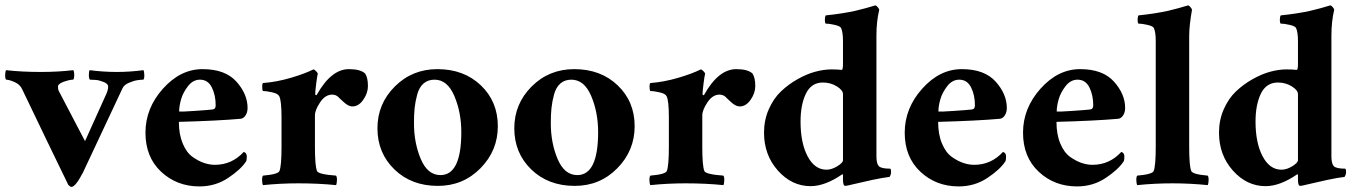

<svg xmlns="http://www.w3.org/2000/svg" viewBox="-22 -699 5152 729"><path d="M132.8 -425.8Q199.2 -425.8 255.9 -432.6Q259.8 -428.7 259.8 -414.6Q259.8 -400.4 255.9 -396.5Q242.2 -396.5 220.2 -388.7Q198.2 -380.9 198.2 -370.1Q198.2 -360.4 200.2 -355.5L300.8 -163.1Q345.7 -261.7 377.9 -334Q388.7 -355.5 388.7 -370.1Q388.7 -380.9 371.6 -387.7Q354.5 -394.5 341.8 -395.5Q329.1 -396.5 319.3 -396.5Q315.4 -400.4 315.4 -414.1Q315.4 -427.7 318.4 -432.6Q370.1 -425.8 420.9 -425.8Q471.7 -425.8 522.5 -432.6Q525.4 -428.7 525.9 -415Q526.4 -401.4 522.5 -396.5Q512.7 -396.5 499.5 -394.5Q486.3 -392.6 467.8 -384.8Q449.2 -377 443.4 -364.3L293 -43.9Q264.6 10.7 249 10.7Q245.1 10.7 237.3 2.9Q218.8 -34.2 159.2 -158.2Q99.6 -282.2 62.5 -359.4Q54.7 -377.9 33.7 -387.2Q12.7 -396.5 1 -396.5Q-2.9 -402.3 -2.4 -415Q-2 -427.7 1 -432.6Q60.5 -425.8 132.8 -425.8Z M658.2 -275.4Q665 -274.4 715.8 -277.8Q766.6 -281.2 784.2 -283.2Q796.9 -284.2 796.9 -298.8Q796.9 -337.9 782.2 -367.2Q767.6 -396.5 737.3 -396.5Q710.9 -396.5 691.9 -372.1Q672.9 -347.7 665.5 -321.8Q658.2 -295.9 658.2 -275.4ZM657.2 -236.3Q657.2 -188.5 671.9 -153.8Q686.5 -119.1 709.5 -103Q732.4 -86.9 753.4 -80.1Q774.4 -73.2 793.9 -73.2Q858.4 -73.2 903.3 -122.1Q915 -119.1 915 -104.5Q915 -89.8 912.1 -85.9Q892.6 -55.7 844.2 -23.4Q795.9 8.8 735.4 8.8Q649.4 8.8 589.8 -46.9Q530.3 -102.5 530.3 -195.3Q530.3 -288.1 596.7 -362.3Q663.1 -436.5 747.1 -436.5Q833 -436.5 875.5 -389.2Q918 -341.8 918 -289.1Q918 -272.5 910.2 -260.7Q902.3 -249 891.6 -248Q803.7 -240.2 657.2 -236.3Z M1302.7 -436.5Q1346.7 -436.5 1364.3 -419.9Q1375 -404.3 1375 -372.1Q1375 -345.7 1357.4 -320.3Q1339.8 -294.9 1316.4 -294.9Q1311.5 -294.9 1306.6 -296.4Q1301.8 -297.9 1296.9 -300.8Q1292 -303.7 1289.1 -306.2Q1286.1 -308.6 1281.2 -313Q1276.4 -317.4 1274.4 -319.3Q1272.5 -321.3 1269 -324.2Q1265.6 -327.1 1264.2 -329.1Q1262.7 -331.1 1259.3 -333.5Q1255.9 -335.9 1253.4 -336.9Q1251 -337.9 1247.1 -338.9Q1243.2 -339.8 1239.3 -339.8Q1212.9 -339.8 1193.4 -310.5Q1173.8 -281.2 1173.8 -260.7V-141.6Q1173.8 -69.3 1181.6 -49.8Q1186.5 -37.1 1253.9 -32.2Q1257.8 -27.3 1257.3 -14.2Q1256.8 -1 1253.9 3.9Q1187.5 -2.9 1110.4 -2.9Q1043 -2.9 976.6 3.9Q973.6 -1 973.1 -14.2Q972.7 -27.3 976.6 -32.2Q1034.2 -37.1 1039.1 -49.8Q1046.9 -69.3 1046.9 -141.6V-253.9Q1046.9 -317.4 1038.1 -334Q1033.2 -343.8 1010.7 -348.6Q988.3 -353.5 976.6 -353.5Q973.6 -355.5 973.6 -369.6Q973.6 -383.8 977.5 -383.8Q1028.3 -387.7 1081.5 -403.3Q1134.8 -418.9 1168 -435.5Q1172.9 -434.6 1178.7 -428.2Q1184.6 -421.9 1184.6 -418.9Q1182.6 -413.1 1178.7 -382.8Q1174.8 -352.5 1174.8 -341.8Q1174.8 -338.9 1177.2 -337.9Q1179.7 -336.9 1180.7 -338.9Q1235.4 -436.5 1302.7 -436.5Z M1627.9 -396.5Q1602.5 -396.5 1585.9 -381.8Q1569.3 -367.2 1562 -339.8Q1554.7 -312.5 1552.2 -288.1Q1549.8 -263.7 1549.8 -231.4Q1549.8 -156.2 1575.7 -95.2Q1601.6 -34.2 1650.4 -34.2Q1729.5 -34.2 1729.5 -197.3Q1729.5 -272.5 1703.1 -334.5Q1676.8 -396.5 1627.9 -396.5ZM1638.7 -436.5Q1739.3 -436.5 1803.7 -375Q1868.2 -313.5 1868.2 -219.7Q1868.2 -127 1802.2 -60.1Q1736.3 6.8 1640.6 6.8Q1540 6.8 1475.6 -55.7Q1411.1 -118.2 1411.1 -211.9Q1411.1 -304.7 1477.1 -370.6Q1543 -436.5 1638.7 -436.5Z M2147.5 -396.5Q2122.1 -396.5 2105.5 -381.8Q2088.9 -367.2 2081.5 -339.8Q2074.2 -312.5 2071.8 -288.1Q2069.3 -263.7 2069.3 -231.4Q2069.3 -156.2 2095.2 -95.2Q2121.1 -34.2 2169.9 -34.2Q2249 -34.2 2249 -197.3Q2249 -272.5 2222.7 -334.5Q2196.3 -396.5 2147.5 -396.5ZM2158.2 -436.5Q2258.8 -436.5 2323.2 -375Q2387.7 -313.5 2387.7 -219.7Q2387.7 -127 2321.8 -60.1Q2255.9 6.8 2160.2 6.8Q2059.6 6.8 1995.1 -55.7Q1930.7 -118.2 1930.7 -211.9Q1930.7 -304.7 1996.6 -370.6Q2062.5 -436.5 2158.2 -436.5Z M2773.4 -436.5Q2817.4 -436.5 2835 -419.9Q2845.7 -404.3 2845.7 -372.1Q2845.7 -345.7 2828.1 -320.3Q2810.5 -294.9 2787.1 -294.9Q2782.2 -294.9 2777.3 -296.4Q2772.5 -297.9 2767.6 -300.8Q2762.7 -303.7 2759.8 -306.2Q2756.8 -308.6 2752 -313Q2747.1 -317.4 2745.1 -319.3Q2743.2 -321.3 2739.7 -324.2Q2736.3 -327.1 2734.9 -329.1Q2733.4 -331.1 2730 -333.5Q2726.6 -335.9 2724.1 -336.9Q2721.7 -337.9 2717.8 -338.9Q2713.9 -339.8 2710 -339.8Q2683.6 -339.8 2664.1 -310.5Q2644.5 -281.2 2644.5 -260.7V-141.6Q2644.5 -69.3 2652.3 -49.8Q2657.2 -37.1 2724.6 -32.2Q2728.5 -27.3 2728 -14.2Q2727.5 -1 2724.6 3.9Q2658.2 -2.9 2581.1 -2.9Q2513.7 -2.9 2447.3 3.9Q2444.3 -1 2443.8 -14.2Q2443.4 -27.3 2447.3 -32.2Q2504.9 -37.1 2509.8 -49.8Q2517.6 -69.3 2517.6 -141.6V-253.9Q2517.6 -317.4 2508.8 -334Q2503.9 -343.8 2481.4 -348.6Q2459 -353.5 2447.3 -353.5Q2444.3 -355.5 2444.3 -369.6Q2444.3 -383.8 2448.2 -383.8Q2499 -387.7 2552.2 -403.3Q2605.5 -418.9 2638.7 -435.5Q2643.6 -434.6 2649.4 -428.2Q2655.3 -421.9 2655.3 -418.9Q2653.3 -413.1 2649.4 -382.8Q2645.5 -352.5 2645.5 -341.8Q2645.5 -338.9 2647.9 -337.9Q2650.4 -336.9 2651.4 -338.9Q2706.1 -436.5 2773.4 -436.5Z M3134.8 -435.5Q3158.2 -435.5 3173.8 -433.6Q3178.7 -433.6 3178.7 -456.1Q3178.7 -456.1 3178.7 -544.9Q3178.7 -575.2 3171.9 -591.8Q3168.9 -599.6 3147.5 -604.5Q3126 -609.4 3113.3 -609.4Q3111.3 -609.4 3110.4 -616.2Q3109.4 -623 3110.4 -630.9Q3111.3 -638.7 3113.3 -640.6Q3143.6 -643.6 3174.3 -648.4Q3205.1 -653.3 3226.6 -658.2Q3248 -663.1 3265.1 -668Q3282.2 -672.9 3292 -675.8L3301.8 -678.7Q3305.7 -677.7 3310.5 -671.9Q3315.4 -666 3316.4 -662.1Q3305.7 -618.2 3305.7 -563.5V-105.5Q3305.7 -78.1 3314.5 -68.4Q3323.2 -58.6 3358.4 -58.6Q3361.3 -55.7 3361.3 -45.9Q3361.3 -36.1 3355.5 -27.3Q3330.1 -24.4 3291 -16.1Q3252 -7.8 3222.2 -0.5Q3192.4 6.8 3187.5 6.8Q3178.7 6.8 3178.7 -16.6V-32.2Q3178.7 -39.1 3175.8 -37.1Q3110.4 7.8 3055.7 7.8Q2984.4 7.8 2931.6 -51.3Q2878.9 -110.4 2878.9 -195.3Q2878.9 -243.2 2897 -284.2Q2915 -325.2 2943.4 -352.1Q2971.7 -378.9 3006.3 -398.4Q3041 -418 3073.7 -426.8Q3106.4 -435.5 3134.8 -435.5ZM3102.5 -385.7Q3058.6 -385.7 3038.1 -343.8Q3017.6 -301.8 3017.6 -237.3Q3017.6 -156.2 3044.4 -105.5Q3071.3 -54.7 3116.2 -54.7Q3135.7 -54.7 3157.2 -67.9Q3178.7 -81.1 3178.7 -90.8V-341.8Q3178.7 -356.4 3155.3 -371.1Q3131.8 -385.7 3102.5 -385.7Z M3541 -275.4Q3547.9 -274.4 3598.6 -277.8Q3649.4 -281.2 3667 -283.2Q3679.7 -284.2 3679.7 -298.8Q3679.7 -337.9 3665 -367.2Q3650.4 -396.5 3620.1 -396.5Q3593.8 -396.5 3574.7 -372.1Q3555.7 -347.7 3548.3 -321.8Q3541 -295.9 3541 -275.4ZM3540 -236.3Q3540 -188.5 3554.7 -153.8Q3569.3 -119.1 3592.3 -103Q3615.2 -86.9 3636.2 -80.1Q3657.2 -73.2 3676.8 -73.2Q3741.2 -73.2 3786.1 -122.1Q3797.9 -119.1 3797.9 -104.5Q3797.9 -89.8 3794.9 -85.9Q3775.4 -55.7 3727.1 -23.4Q3678.7 8.8 3618.2 8.8Q3532.2 8.8 3472.7 -46.9Q3413.1 -102.5 3413.1 -195.3Q3413.1 -288.1 3479.5 -362.3Q3545.9 -436.5 3629.9 -436.5Q3715.8 -436.5 3758.3 -389.2Q3800.8 -341.8 3800.8 -289.1Q3800.8 -272.5 3793 -260.7Q3785.2 -249 3774.4 -248Q3686.5 -240.2 3540 -236.3Z M3990.2 -275.4Q3997.1 -274.4 4047.9 -277.8Q4098.6 -281.2 4116.2 -283.2Q4128.9 -284.2 4128.9 -298.8Q4128.9 -337.9 4114.3 -367.2Q4099.6 -396.5 4069.3 -396.5Q4043 -396.5 4023.9 -372.1Q4004.9 -347.7 3997.6 -321.8Q3990.2 -295.9 3990.2 -275.4ZM3989.3 -236.3Q3989.3 -188.5 4003.9 -153.8Q4018.6 -119.1 4041.5 -103Q4064.5 -86.9 4085.4 -80.1Q4106.4 -73.2 4126 -73.2Q4190.4 -73.2 4235.4 -122.1Q4247.1 -119.1 4247.1 -104.5Q4247.1 -89.8 4244.1 -85.9Q4224.6 -55.7 4176.3 -23.4Q4127.9 8.8 4067.4 8.8Q3981.4 8.8 3921.9 -46.9Q3862.3 -102.5 3862.3 -195.3Q3862.3 -288.1 3928.7 -362.3Q3995.1 -436.5 4079.1 -436.5Q4165 -436.5 4207.5 -389.2Q4250 -341.8 4250 -289.1Q4250 -272.5 4242.2 -260.7Q4234.4 -249 4223.6 -248Q4135.7 -240.2 3989.3 -236.3Z M4366.2 -544.9Q4366.2 -575.2 4359.4 -591.8Q4356.4 -599.6 4335 -604.5Q4313.5 -609.4 4300.8 -609.4Q4298.8 -609.4 4297.9 -616.2Q4296.9 -623 4297.9 -630.9Q4298.8 -638.7 4300.8 -640.6Q4331.1 -643.6 4361.8 -648.4Q4392.6 -653.3 4414.1 -658.2Q4435.5 -663.1 4452.6 -668Q4469.7 -672.9 4479.5 -675.8L4489.3 -678.7Q4493.2 -677.7 4498 -671.9Q4502.9 -666 4503.9 -662.1Q4493.2 -601.6 4493.2 -562.5V-141.6Q4493.2 -69.3 4501 -49.8Q4505.9 -37.1 4563.5 -32.2Q4567.4 -27.3 4566.9 -14.2Q4566.4 -1 4563.5 3.9Q4497.1 -2.9 4429.7 -2.9Q4362.3 -2.9 4295.9 3.9Q4293 -1 4292.5 -14.2Q4292 -27.3 4295.9 -32.2Q4353.5 -37.1 4358.4 -49.8Q4366.2 -69.3 4366.2 -141.6Z M4862.3 -435.5Q4885.7 -435.5 4901.4 -433.6Q4906.2 -433.6 4906.2 -456.1Q4906.2 -456.1 4906.2 -544.9Q4906.2 -575.2 4899.4 -591.8Q4896.5 -599.6 4875 -604.5Q4853.5 -609.4 4840.8 -609.4Q4838.9 -609.4 4837.9 -616.2Q4836.9 -623 4837.9 -630.9Q4838.9 -638.7 4840.8 -640.6Q4871.1 -643.6 4901.9 -648.4Q4932.6 -653.3 4954.1 -658.2Q4975.6 -663.1 4992.7 -668Q5009.8 -672.9 5019.5 -675.8L5029.3 -678.7Q5033.2 -677.7 5038.1 -671.9Q5043 -666 5043.9 -662.1Q5033.2 -618.2 5033.2 -563.5V-105.5Q5033.2 -78.1 5042 -68.4Q5050.8 -58.6 5085.9 -58.6Q5088.9 -55.7 5088.9 -45.9Q5088.9 -36.1 5083 -27.3Q5057.6 -24.4 5018.6 -16.1Q4979.5 -7.8 4949.7 -0.5Q4919.9 6.8 4915 6.8Q4906.2 6.8 4906.2 -16.6V-32.2Q4906.2 -39.1 4903.3 -37.1Q4837.9 7.8 4783.2 7.8Q4711.9 7.8 4659.2 -51.3Q4606.4 -110.4 4606.4 -195.3Q4606.4 -243.2 4624.5 -284.2Q4642.6 -325.2 4670.9 -352.1Q4699.2 -378.9 4733.9 -398.4Q4768.6 -418 4801.3 -426.8Q4834 -435.5 4862.3 -435.5ZM4830.1 -385.7Q4786.1 -385.7 4765.6 -343.8Q4745.1 -301.8 4745.1 -237.3Q4745.1 -156.2 4772 -105.5Q4798.8 -54.7 4843.8 -54.7Q4863.3 -54.7 4884.8 -67.9Q4906.2 -81.1 4906.2 -90.8V-341.8Q4906.2 -356.4 4882.8 -371.1Q4859.4 -385.7 4830.1 -385.7Z"/></svg>

Font: Crimson
Style: Bold
Weight: 700
Version: Version 0.8 ; ttfautohint (v1.00) -l 8 -r 50 -G 200 -x 14 -D